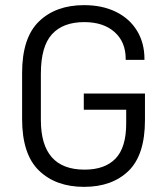

<svg xmlns="http://www.w3.org/2000/svg" viewBox="-20 -719 650 747"><path d="M66 -256V-435Q66 -572 131.5 -635.5Q197 -699 307 -699Q378 -699 431 -673Q484 -647 513 -599.5Q542 -552 542 -490V-486H469V-490Q469 -556 425.5 -594.5Q382 -633 308 -633Q225 -633 182 -585.5Q139 -538 139 -432V-252Q139 -59 309 -59Q388 -59 429.5 -102Q471 -145 471 -239V-292H306V-355H544V-252Q544 -116 480 -54Q416 8 307 8Q197 8 131.5 -55.5Q66 -119 66 -256Z"/></svg>

Font: D-DIN
Style: Regular
Weight: 400
Designer: Charles Nix
Foundry: Datto Inc.
Version: Version 1.00